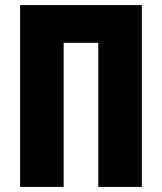

<svg xmlns="http://www.w3.org/2000/svg" viewBox="-20 -734 635 754"><path d="M59 -714H537V0H366V-566H230V0H59Z"/></svg>

Font: Noto Sans UI CondBlack
Style: Regular
Weight: 900
Width: 3
Designer: Monotype Design Team
Foundry: Monotype Imaging Inc.
Version: Version 1.001